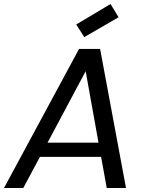

<svg xmlns="http://www.w3.org/2000/svg" viewBox="-38 -937 732 957"><path d="M466 -155H161L78 0H-18L356 -693H461L590 0H494ZM389 -582 199 -226H453ZM553 -851 382 -752 342 -815 513 -917Z"/></svg>

Font: SVN-Poppins
Style: Italic
Weight: 400
Italic angle: -10°
Designer: Ninad Kale (Devanagari), Jonny Pinhorn (Latin)
Foundry: Indian Type Foundry
Version: Version 3.002 2017; ttfautohint (v1.8.3)